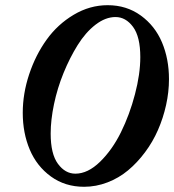

<svg xmlns="http://www.w3.org/2000/svg" viewBox="-20 -696 662 729"><path d="M299.3 13.2Q227.1 13.2 173.3 -25.9Q119.6 -64.9 93 -127.9Q66.4 -190.9 66.4 -267.6Q66.4 -340.8 90.8 -414.1Q115.2 -487.3 157 -545.4Q198.7 -603.5 259.8 -639.9Q320.8 -676.3 388.7 -676.3Q460.4 -676.3 514.4 -637.2Q568.4 -598.1 595 -535.2Q621.6 -472.2 621.6 -395.5Q621.6 -346.7 610.6 -297.1Q599.6 -247.6 579.8 -202.4Q560.1 -157.2 530.5 -117.7Q501 -78.1 466.1 -49.1Q431.2 -20 387.9 -3.4Q344.7 13.2 299.3 13.2ZM266.1 -36.6Q313.5 -36.6 359.9 -81.8Q406.2 -127 439.2 -193.8Q472.2 -260.7 492.4 -337.9Q512.7 -415 512.7 -479Q512.7 -556.6 485.1 -594Q457.5 -631.3 418.5 -631.3Q380.4 -631.3 342.5 -602.1Q304.7 -572.8 274.9 -524.9Q245.1 -477.1 221.4 -419.2Q197.8 -361.3 185.1 -300.8Q172.4 -240.2 172.4 -189Q172.4 -111.3 200 -74Q227.5 -36.6 266.1 -36.6Z"/></svg>

Font: Elstob 6pt SemiBold
Style: Italic
Weight: 600
Italic angle: -20°
Designer: Peter S. Baker
Version: Version 1.015